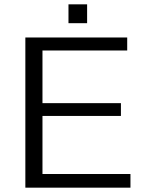

<svg xmlns="http://www.w3.org/2000/svg" viewBox="-20 -866 667 886"><path d="M296 -759V-846H382V-759ZM97 0V-693H567V-633H176V-390H538V-331H176V-63H582V0Z"/></svg>

Font: Coval
Style: ExtraLight
Weight: 250
Foundry: Context Ltd
Version: Version 001.000